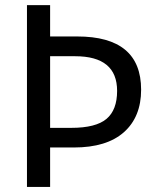

<svg xmlns="http://www.w3.org/2000/svg" viewBox="-20 -734 640 754"><path d="M176.8 -154.8V0H85.9V-713.9H176.8V-590.8H283.2Q534.2 -590.8 534.2 -381.8Q534.2 -274.9 466.6 -214.8Q398.9 -154.8 270 -154.8ZM176.8 -231.9H259.8Q356.4 -231.9 398.2 -267.1Q439.9 -302.2 439.9 -377Q439.9 -513.2 274.9 -513.2H176.8Z"/></svg>

Font: Droid Sans Mono
Style: Regular
Weight: 400
Monospace: yes
Version: Version 1.00 build 112